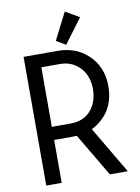

<svg xmlns="http://www.w3.org/2000/svg" viewBox="-101 -1009 787 1076"><g transform="rotate(-10 293.0 -471.0)"><path d="M161.1 -657.7V-318.8H266.6Q338.4 -318.8 378.4 -361.3Q424.8 -410.6 424.8 -488.3Q424.8 -565.9 376.5 -614.3Q332.5 -657.7 266.6 -657.7ZM73.2 0V-732.4H266.6Q365.7 -732.4 432.1 -674.3Q512.7 -604 512.7 -488.3Q512.7 -369.6 431.6 -300.8Q407.7 -280.3 379.4 -267.1L537.1 0H435.1L290 -245.1Q278.8 -244.1 266.6 -244.1H161.1V0ZM344.7 -942.4 423.8 -896.5 320.3 -757.8 266.6 -789.1Z"/></g></svg>

Font: Consola Mono
Style: Book
Weight: 400
Monospace: yes
Designer: Wojciech Kalinowski "wmk69" (wmk69@o2.pl)
Foundry: Wojciech Kalinowski "wmk69" (wmk69@o2.pl)
Version: Version 2.1.0